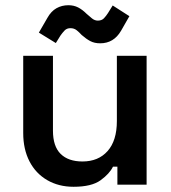

<svg xmlns="http://www.w3.org/2000/svg" viewBox="-20 -708 655 736"><path d="M262 8Q205 8 161 -17.5Q117 -43 93 -89.5Q69 -136 69 -198V-494H183V-207Q183 -147 212.5 -118Q242 -89 296 -89Q357 -89 392.5 -129Q428 -169 428 -244V-494H542V0H430V-69H413Q400 -42 365.5 -17Q331 8 262 8ZM194 -543 129 -583 162 -640Q176 -665 196.5 -676.5Q217 -688 242 -688Q263 -688 279.5 -679.5Q296 -671 312 -655Q322 -646 332.5 -637.5Q343 -629 355 -629Q370 -629 378.5 -638Q387 -647 394 -658L412 -687L476 -646L444 -590Q430 -566 410 -554Q390 -542 364 -542Q342 -542 326 -550.5Q310 -559 293 -574Q284 -584 274 -592Q264 -600 250 -600Q236 -600 227.5 -591Q219 -582 212 -572Z"/></svg>

Font: Space Grotesk SemiBold
Style: Regular
Weight: 600
Designer: Florian Karsten
Foundry: Florian Karsten
Version: Version 2.000